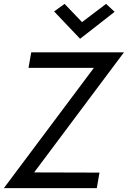

<svg xmlns="http://www.w3.org/2000/svg" viewBox="-35 -970 659 990"><path d="M388 -856 298 -950 244 -911 378 -770 556 -909 512 -950ZM112 -620H449L-15 0H464L478 -80L141 -81L604 -700H126Z"/></svg>

Font: Jost
Style: Italic
Weight: 400
Italic angle: -5°
Version: Version 3.710